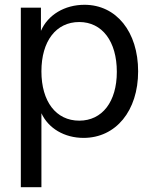

<svg xmlns="http://www.w3.org/2000/svg" viewBox="-20 -564 630 802"><path d="M67 218H153V-91C182 -28 249 12 329 12C464 12 557 -101 557 -266C557 -431 466 -544 333 -544C250 -544 180 -502 151 -435V-532H67ZM311 -60C214 -60 153 -140 153 -266C153 -392 214 -472 311 -472C407 -472 468 -391 468 -264C468 -139 407 -60 311 -60Z"/></svg>

Font: Ronzino
Style: Regular
Weight: 400
Designer: Nunzio Mazzaferro
Foundry: Collletttivo
Version: Version 1.000;Glyphs 3.3 (3337)